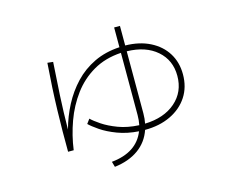

<svg xmlns="http://www.w3.org/2000/svg" viewBox="-94 -767 1189 957"><g transform="rotate(-15 500.0 -289.0)"><path d="M211 -86H182Q181 -188 184 -299.5Q187 -411 197 -541L226 -538Q220 -452 215.5 -368Q211 -284 210 -193Q227 -256 257 -313.5Q287 -371 330.5 -417Q374 -463 432.5 -491Q491 -519 564 -523V-625H594V-524Q667 -523 721.5 -495.5Q776 -468 805.5 -420.5Q835 -373 835 -311Q835 -245 803 -196Q771 -147 713.5 -119.5Q656 -92 581 -92Q561 -33 511.5 2.5Q462 38 388 47L380 19Q511 6 550 -93Q490 -97 441 -115.5Q392 -134 358.5 -157Q325 -180 310 -195L327 -218Q342 -203 374 -181.5Q406 -160 452.5 -142.5Q499 -125 559 -122Q564 -146 564 -173V-494Q482 -489 420 -453Q358 -417 315 -359Q272 -301 246.5 -230.5Q221 -160 211 -86ZM594 -174Q594 -146 589 -122Q688 -125 747 -176.5Q806 -228 806 -311Q806 -392 748.5 -442Q691 -492 594 -494Z"/></g></svg>

Font: Murecho ExtraLight
Style: Regular
Weight: 200
Designer: Neil Summerour
Foundry: Positype
Version: Version 1.010; ttfautohint (v1.8.3)